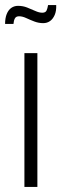

<svg xmlns="http://www.w3.org/2000/svg" viewBox="-40 -735 241 755"><path d="M56 0V-526H107V0ZM-20 -641Q-20 -664 -13.5 -680Q-7 -696 4.5 -704Q16 -712 31 -712Q50 -712 66.5 -705.5Q83 -699 98.5 -692Q114 -685 126 -685Q139 -685 143 -693.5Q147 -702 149 -715H181Q182 -692 175 -676Q168 -660 156.5 -652Q145 -644 130 -644Q112 -644 95 -650.5Q78 -657 63 -664Q48 -671 35 -671Q23 -671 18.5 -662.5Q14 -654 13 -641Z"/></svg>

Font: Archivo ExtraCondensed ExtraLight
Style: Regular
Weight: 250
Width: 2
Designer: Hector Gatti
Foundry: Omnibus-Type
Version: Version 2.001